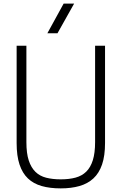

<svg xmlns="http://www.w3.org/2000/svg" viewBox="-20 -1033 673 1062"><path d="M316 9Q256 9 210.5 -4Q165 -17 134.5 -46Q104 -75 88 -123Q72 -171 72 -242V-780H126V-247Q126 -185 139 -145.5Q152 -106 176 -82.5Q200 -59 235.5 -50Q271 -41 316 -41Q362 -41 397.5 -50.5Q433 -60 457 -83.5Q481 -107 493.5 -147Q506 -187 506 -247V-780H561V-242Q561 -171 544.5 -123Q528 -75 496.5 -46Q465 -17 419.5 -4Q374 9 316 9ZM298 -849H242L332 -1013H390Z"/></svg>

Font: Tanohe Sans Light
Style: Regular
Weight: 300
Designer: Village Type and Design LLC & Cristiano Sobral
Foundry: Cooper Hewitt Smithsonian Design Museum
Version: Version 1.00;September 29, 2021;FontCreator 13.0.0.2655 64-b